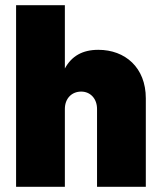

<svg xmlns="http://www.w3.org/2000/svg" viewBox="-20 -720 620 740"><path d="M359 -528C298 -528 256 -504 230 -456V-700H42V0H230V-300C230 -340 256 -367 293 -367C328 -367 354 -340 354 -300V0H542V-341C542 -460 462 -528 359 -528Z"/></svg>

Font: Arthouse Owned Black
Style: Regular
Weight: 900
Designer: Jeremy Tribby
Foundry: Tribby Type
Version: Version 1.000;PS 001.000;hotconv 1.0.88;makeotf.lib2.5.64775